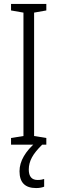

<svg xmlns="http://www.w3.org/2000/svg" viewBox="-20 -734 291 974"><path d="M215 0H36V-34L99 -44V-670L36 -681V-714H215V-681L153 -670V-44L215 -34ZM126 126Q126 179 171 179Q181 179 190 177.5Q199 176 204 174V213Q187 220 163 220Q79 220 79 135Q79 96 101 58.5Q123 21 161 -11L194 0Q158 35 142 64.5Q126 94 126 126Z"/></svg>

Font: Noto Sans Tamil ExtraCondensed Light
Style: Regular
Weight: 300
Width: 2
Designer: Jelle Bosma - Monotype Design Team
Foundry: Monotype Imaging Inc.
Version: Version 2.004; ttfautohint (v1.8.4.7-5d5b)